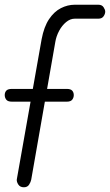

<svg xmlns="http://www.w3.org/2000/svg" viewBox="-38 -792 465 812"><path d="M63 0Q47 0 39.5 -11.5Q32 -23 33 -33L138 -626Q148 -679 169.5 -711Q191 -743 219.5 -757.5Q248 -772 278 -772H378Q393 -772 400 -761.5Q407 -751 407 -743Q407 -733 400 -723Q393 -713 378 -713H278Q259 -713 241.5 -698.5Q224 -684 212 -661.5Q200 -639 196 -615L94 -32Q92 -22 85 -11Q78 0 63 0ZM-18 -390Q-18 -401 -11.5 -408.5Q-5 -416 13 -416H244Q261 -416 267.5 -408.5Q274 -401 274 -390Q274 -379 267.5 -370.5Q261 -362 244 -362H13Q-5 -362 -11.5 -370.5Q-18 -379 -18 -390Z"/></svg>

Font: Edu QLD Beginner
Style: Regular
Weight: 400
Designer: Tina and Corey Anderson
Foundry: Google for Education
Version: Version 1.003